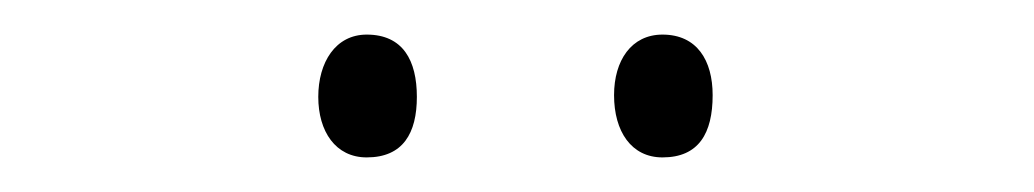

<svg xmlns="http://www.w3.org/2000/svg" viewBox="-20 -729 598 111"><path d="M164 -673C164 -653 174 -638 192 -638C213 -638 221 -652 221 -673C221 -694 213 -709 192 -709C174 -709 164 -693 164 -673ZM335 -674C335 -653 345 -638 363 -638C384 -638 392 -652 392 -674C392 -694 383 -709 363 -709C345 -709 335 -694 335 -674Z"/></svg>

Font: Noto Sans Malayalam SemiCondensed ExtraLight
Style: Regular
Weight: 200
Width: 4
Designer: Jelle Bosma - Monotype Design Team
Foundry: Monotype Imaging Inc.
Version: Version 2.104